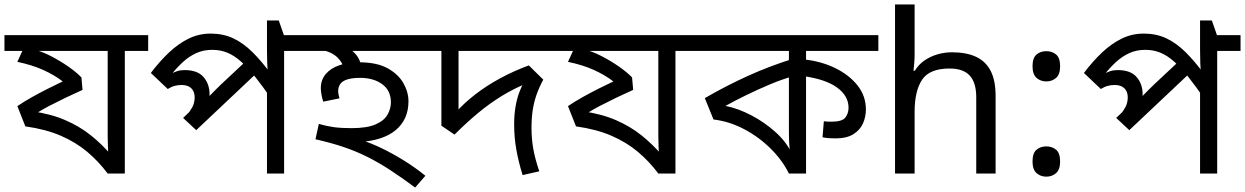

<svg xmlns="http://www.w3.org/2000/svg" viewBox="-30 -780 5596 863"><path d="M636 -622V-551H531V0H454Q412 -56 361 -98.5Q310 -141 243 -170Q176 -199 84 -212L48 -303Q79 -324 113 -343Q147 -362 182.5 -380Q218 -398 252 -414Q214 -443 164.5 -465.5Q115 -488 48 -502L79 -570L81 -551H-10V-622ZM454 -551H135L114 -560Q156 -550 198.5 -528Q241 -506 277.5 -480.5Q314 -455 336 -432L341 -376Q305 -360 265.5 -341Q226 -322 189.5 -303Q153 -284 125 -265L113 -280Q199 -268 263.5 -240Q328 -212 378 -172Q428 -132 470 -83L457 -79Q456 -100 455 -124.5Q454 -149 454 -171Z M1352 -622V-551H1247V0H1170V-396L1192 -332Q1151 -392 1117 -434.5Q1083 -477 1052.5 -504Q1022 -531 991 -543.5Q960 -556 924 -556Q884 -556 851.5 -541Q819 -526 792 -501Q765 -476 742 -447L734 -445Q750 -455 765.5 -460Q781 -465 800 -465Q858 -465 885 -433.5Q912 -402 912 -356Q912 -345 911 -335Q910 -325 908 -320L891 -326Q903 -339 914 -351Q925 -363 937.5 -375Q950 -387 963 -400L1087 -516L1136 -463L852 -195L793 -250L875 -328L839 -285L809 -262Q824 -279 834.5 -298.5Q845 -318 845 -343Q845 -368 830 -383Q815 -398 786 -398Q770 -398 755 -394Q740 -390 724 -380L648 -452Q688 -505 730 -544.5Q772 -584 818 -606.5Q864 -629 917 -629Q973 -629 1018 -608Q1063 -587 1105 -545.5Q1147 -504 1193 -441L1175 -446Q1172 -470 1171 -498Q1170 -526 1170 -558V-688H1223L1246 -622Z M1584 -500Q1663 -500 1711.5 -473.5Q1760 -447 1783 -406.5Q1806 -366 1806 -325Q1806 -243 1748.5 -195Q1691 -147 1578 -141L1588 -152Q1633 -139 1683 -115Q1733 -91 1784 -59.5Q1835 -28 1882 10L1836 63Q1774 17 1722.5 -16.5Q1671 -50 1621 -75Q1571 -100 1515 -119Q1459 -138 1388 -154L1403 -223Q1438 -213 1470.5 -208.5Q1503 -204 1549 -204Q1620 -204 1658.5 -221Q1697 -238 1712 -265Q1727 -292 1727 -320Q1727 -373 1688 -401.5Q1649 -430 1589 -430Q1553 -430 1531 -423Q1509 -416 1499.5 -402.5Q1490 -389 1490 -370Q1490 -362 1492 -353.5Q1494 -345 1496 -338L1423 -323Q1418 -338 1415 -354.5Q1412 -371 1412 -384Q1412 -421 1434 -447Q1456 -473 1494.5 -486.5Q1533 -500 1584 -500ZM1517 -465Q1512 -497 1487 -521.5Q1462 -546 1415 -556L1439 -601L1485 -589Q1541 -567 1566.5 -539Q1592 -511 1596 -468ZM1882 -622V-551H1332V-622Z M2485 -622V-551H2031V-253L2017 -273Q2057 -318 2108 -357Q2159 -396 2219 -428.5Q2279 -461 2347 -486L2412 -422Q2393 -387 2381.5 -354Q2370 -321 2364.5 -285Q2359 -249 2359 -205Q2359 -156 2367 -111Q2375 -66 2394 -10L2319 7Q2301 -51 2291 -106.5Q2281 -162 2281 -222Q2281 -263 2287 -299Q2293 -335 2303.5 -363.5Q2314 -392 2325 -410L2337 -405Q2280 -382 2226 -349Q2172 -316 2120 -273Q2068 -230 2013 -175L1954 -215V-551H1862V-622Z M3111 -622V-551H3006V0H2929Q2887 -56 2836 -98.5Q2785 -141 2718 -170Q2651 -199 2559 -212L2523 -303Q2554 -324 2588 -343Q2622 -362 2657.5 -380Q2693 -398 2727 -414Q2689 -443 2639.5 -465.5Q2590 -488 2523 -502L2554 -570L2556 -551H2465V-622ZM2929 -551H2610L2589 -560Q2631 -550 2673.5 -528Q2716 -506 2752.5 -480.5Q2789 -455 2811 -432L2816 -376Q2780 -360 2740.5 -341Q2701 -322 2664.5 -303Q2628 -284 2600 -265L2588 -280Q2674 -268 2738.5 -240Q2803 -212 2853 -172Q2903 -132 2945 -83L2932 -79Q2931 -100 2930 -124.5Q2929 -149 2929 -171Z M3918 -622V-551H3593V-489V-473V0H3516Q3487 -59 3435 -111Q3383 -163 3316.5 -198.5Q3250 -234 3177 -243L3138 -339Q3235 -395 3332 -439Q3429 -483 3538 -517L3516 -475V-551H3091V-622ZM3516 -467 3537 -438Q3486 -424 3431.5 -401Q3377 -378 3325.5 -353Q3274 -328 3231 -304Q3287 -293 3346.5 -262Q3406 -231 3455.5 -186.5Q3505 -142 3529 -90L3521 -88Q3519 -111 3517.5 -134Q3516 -157 3516 -189ZM3862 -288Q3862 -255 3849 -225.5Q3836 -196 3806 -177Q3776 -158 3726 -158Q3710 -158 3695.5 -159Q3681 -160 3667 -163L3673 -235Q3679 -234 3687.5 -233.5Q3696 -233 3707 -233Q3755 -233 3769.5 -251.5Q3784 -270 3784 -296Q3784 -349 3732.5 -386.5Q3681 -424 3580 -438L3583 -513Q3660 -505 3723 -474.5Q3786 -444 3824 -396.5Q3862 -349 3862 -288Z M4081 -537Q4081 -518 4079.5 -498Q4078 -478 4076 -462H4082Q4099 -490 4125 -508Q4151 -526 4183 -535.5Q4215 -545 4249 -545Q4314 -545 4357.5 -524.5Q4401 -504 4423 -461Q4445 -418 4445 -349V0H4358V-343Q4358 -408 4329 -440Q4300 -472 4238 -472Q4148 -472 4114.5 -421.5Q4081 -371 4081 -277V0H3993V-760H4081Z M4673 -414Q4647 -414 4629 -430Q4611 -446 4611 -482Q4611 -520 4629 -535Q4647 -550 4673 -550Q4699 -550 4717 -535Q4735 -520 4735 -482Q4735 -446 4717 -430Q4699 -414 4673 -414ZM4673 14Q4647 14 4629 -2Q4611 -18 4611 -54Q4611 -92 4629 -107Q4647 -122 4673 -122Q4699 -122 4717 -107Q4735 -92 4735 -54Q4735 -18 4717 -2Q4699 14 4673 14Z M5546 -622V-551H5441V0H5364V-396L5386 -332Q5345 -392 5311 -434.5Q5277 -477 5246.5 -504Q5216 -531 5185 -543.5Q5154 -556 5118 -556Q5078 -556 5045.5 -541Q5013 -526 4986 -501Q4959 -476 4936 -447L4928 -445Q4944 -455 4959.5 -460Q4975 -465 4994 -465Q5052 -465 5079 -433.5Q5106 -402 5106 -356Q5106 -345 5105 -335Q5104 -325 5102 -320L5085 -326Q5097 -339 5108 -351Q5119 -363 5131.5 -375Q5144 -387 5157 -400L5281 -516L5330 -463L5046 -195L4987 -250L5069 -328L5033 -285L5003 -262Q5018 -279 5028.5 -298.5Q5039 -318 5039 -343Q5039 -368 5024 -383Q5009 -398 4980 -398Q4964 -398 4949 -394Q4934 -390 4918 -380L4842 -452Q4882 -505 4924 -544.5Q4966 -584 5012 -606.5Q5058 -629 5111 -629Q5167 -629 5212 -608Q5257 -587 5299 -545.5Q5341 -504 5387 -441L5369 -446Q5366 -470 5365 -498Q5364 -526 5364 -558V-688H5417L5440 -622Z"/></svg>

Font: hexlbangla05
Style: Book
Weight: 400
Designer: Jelle Bosma - Monotype Design Team
Foundry: Monotype Imaging Inc.
Version: Version 2.003